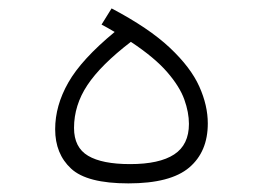

<svg xmlns="http://www.w3.org/2000/svg" viewBox="-20 -435 626 457"><path d="M285.6 1.5Q187 1.5 149.2 -33.7Q111.3 -68.8 111.3 -127.4Q111.3 -183.6 142.6 -238.5Q173.8 -293.5 252.9 -358.9Q238.3 -367.7 221.7 -376.5L245.6 -415Q334.5 -368.2 384.3 -321.3Q434.1 -274.4 454.3 -229.2Q474.6 -184.1 474.6 -141.1Q474.6 -73.7 430.2 -36.1Q385.7 1.5 285.6 1.5ZM291.5 -335.4Q219.7 -280.3 188 -232.4Q156.2 -184.6 156.2 -130.4Q156.2 -84 189.7 -64.2Q223.1 -44.4 289.6 -44.4Q359.4 -44.4 394.5 -67.4Q429.7 -90.3 429.7 -140.1Q429.7 -167.5 418.7 -198.2Q407.7 -229 377.9 -263.4Q348.1 -297.9 291.5 -335.4Z"/></svg>

Font: Cascadia Code NF ExtraLight
Style: Regular
Weight: 200
Monospace: yes
Designer: Aaron Bell
Foundry: Saja Typeworks
Version: Version 2404.023; ttfautohint (v1.8.4)